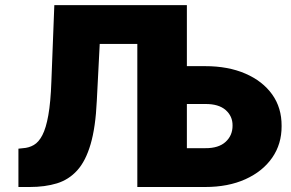

<svg xmlns="http://www.w3.org/2000/svg" viewBox="-20 -748 1165 768"><path d="M53.7 0V-153.3L72.3 -155.3Q95.7 -156.7 115.2 -168Q134.8 -179.2 149.4 -207.3Q164.1 -235.4 173.3 -287.1Q182.6 -338.9 185.5 -421.9L197.3 -727.5H727.5V-483.4H800.8Q892.6 -483.4 961.4 -453.6Q1030.3 -423.8 1068.6 -370.4Q1106.9 -316.9 1106.4 -244.1Q1106.9 -171.9 1068.6 -116.9Q1030.3 -62 961.4 -31Q892.6 0 800.8 0H529.3V-572.3H378.9L367.2 -344.7Q362.3 -238.8 342.5 -171.4Q322.8 -104 289.1 -66.7Q255.4 -29.3 207.8 -14.6Q160.2 0 98.6 0ZM800.8 -155.3Q854.5 -154.8 882.6 -180.7Q910.6 -206.5 910.2 -246.1Q910.6 -283.2 882.6 -307.9Q854.5 -332.5 800.8 -332H727.5V-155.3Z"/></svg>

Font: Inter Tight Black
Style: Regular
Weight: 900
Designer: Rasmus Andersson
Foundry: rsms
Version: Version 3.004; ttfautohint (v1.8.4.7-5d5b)